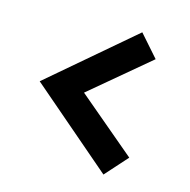

<svg xmlns="http://www.w3.org/2000/svg" viewBox="-93 -744 786 793"><g transform="rotate(15 300.0 -347.5)"><path d="M417 -43 63 -347 420 -652 502 -559 252 -349 502 -138Z"/></g></svg>

Font: Red Hat Mono
Style: Regular
Weight: 300
Monospace: yes
Designer: Pentagram, MCKL
Foundry: Pentagram, MCKL
Version: Version 1.023